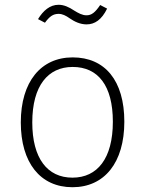

<svg xmlns="http://www.w3.org/2000/svg" viewBox="-20 -772 607 803"><path d="M342 -670C376 -670 405 -689 428 -736L399 -751C378 -720 363 -708 342 -708C324 -708 308 -717 290 -728C269 -742 248 -752 225 -752C189 -752 161 -728 139 -692L168 -677C187 -703 202 -714 225 -714C241 -714 255 -707 272 -695C291 -682 315 -670 342 -670ZM284 -532C151 -532 67 -430 67 -260C67 -92 148 11 283 11C417 11 500 -92 500 -263C500 -435 419 -532 284 -532ZM284 -492C390 -492 452 -414 452 -263C452 -109 387 -29 283 -29C178 -29 115 -110 115 -260C115 -414 181 -492 284 -492Z"/></svg>

Font: Fira Sans ExtraLight
Style: Regular
Weight: 200
Designer: bBox Type GmbH & Carrois Corporate GbR & Edenspiekermann AG
Foundry: bBox Type GmbH & Carrois Corporate GbR & Edenspiekermann AG
Version: Version 4.300;PS 004.300;hotconv 1.0.88;makeotf.lib2.5.64775